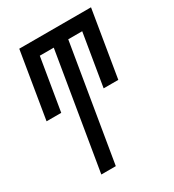

<svg xmlns="http://www.w3.org/2000/svg" viewBox="-178 -623 855 941"><g transform="rotate(-30 250.0 -152.5)"><path d="M117 215 226 -440H147L98 -145H15L77 -520H483L421 -145H338L387 -440H308L199 215Z"/></g></svg>

Font: Iosevka Term Curly Medium
Style: Italic
Weight: 500
Italic angle: -9°
Designer: Belleve Invis
Foundry: Belleve Invis
Version: Version 32.3.0